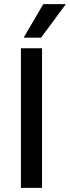

<svg xmlns="http://www.w3.org/2000/svg" viewBox="-20 -907 338 927"><path d="M178 -725H94L189 -887H298ZM183 0H81V-674H183Z"/></svg>

Font: Hind Mysuru Medium
Style: Regular
Weight: 500
Designer: Manushi Parikh, Hitesh Malaviya
Foundry: Indian Type Foundry
Version: Version 0.703;PS 1.0;hotconv 1.0.86;makeotf.lib2.5.63406